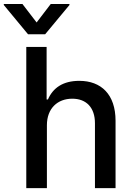

<svg xmlns="http://www.w3.org/2000/svg" viewBox="-64 -969 686 989"><path d="M177.6 -323.9C177.6 -410.9 232.6 -460.6 308.2 -460.6C381.4 -460.6 425.1 -414.1 425.1 -334.2V0H531.2V-346.9C531.2 -483 456.7 -552.6 344.5 -552.6C259.6 -552.6 208.5 -515.6 182.9 -456.7H176.1V-727.3H71.4V0H177.6ZM-44.4 -943.2 80.3 -792.6H168.7L293.7 -943.2V-948.5H197.4L124.6 -853.3L51.5 -948.5H-44.4Z"/></svg>

Font: Margiela Sans Medium
Style: Regular
Weight: 500
Designer: Stefan Endress, Andreas Faust
Version: Version 1.100;FEAKit 1.0